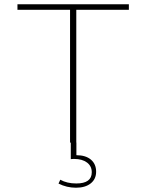

<svg xmlns="http://www.w3.org/2000/svg" viewBox="-20 -670 686 902"><path d="M431.6 136.7Q431.6 171.4 406 191.7Q380.4 211.9 336.9 211.9Q293.5 211.9 254.9 192.4L263.2 174.3Q294.4 191.9 338.4 191.9Q411.1 191.9 411.1 139.2Q411.1 110.4 388.7 93.5Q366.2 76.7 328.6 76.7Q325.2 76.7 320.8 76.9Q316.4 77.1 312.5 77.6V-0.5H338.9V59.1Q382.3 59.1 407 79.8Q431.6 100.6 431.6 136.7ZM338.4 0H309.1V-624H62V-649.9H585.4V-624H338.4Z"/></svg>

Font: Estedad-FD Thin
Style: Regular
Weight: 100
Designer: Amin Abedi
Version: Version 7.3